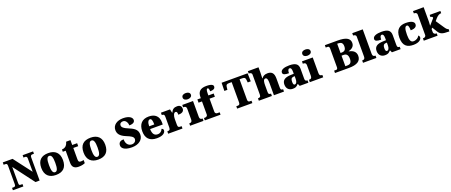

<svg xmlns="http://www.w3.org/2000/svg" viewBox="178 -2697 10860 4627"><g transform="rotate(-20 5608.0 -383.5)"><path d="M21 0H289V-61H246C211 -61 198 -68 198 -121V-533L599 0H706V-593C706 -636 725 -653 755 -653H798V-714H530V-653H573C600 -653 621 -639 621 -597V-255L272 -714H21V-653H63C89 -653 113 -646 113 -597V-121C113 -68 90 -61 54 -61H21Z M1124 10C1308 10 1404 -83 1404 -271C1404 -459 1299 -551 1127 -551C943 -551 847 -459 847 -271C847 -83 952 10 1124 10ZM1126 -61C1066 -61 1045 -134 1045 -271C1045 -409 1065 -479 1125 -479C1185 -479 1207 -409 1207 -271C1207 -134 1186 -61 1126 -61Z M1710 10C1793 10 1848 -10 1872 -22V-102C1851 -96 1823 -92 1796 -92C1748 -92 1737 -116 1737 -170V-460H1863V-536H1737V-661H1627C1617 -620 1599 -587 1581 -568C1562 -547 1525 -519 1468 -519V-460H1542V-150C1542 -32 1607 10 1710 10Z M2208 10C2392 10 2488 -83 2488 -271C2488 -459 2383 -551 2211 -551C2027 -551 1931 -459 1931 -271C1931 -83 2036 10 2208 10ZM2210 -61C2150 -61 2129 -134 2129 -271C2129 -409 2149 -479 2209 -479C2269 -479 2291 -409 2291 -271C2291 -134 2270 -61 2210 -61Z M3074 10C3252 10 3365 -82 3365 -212C3365 -307 3322 -377 3170 -438C3021 -498 2993 -539 2993 -579C2993 -632 3032 -655 3081 -655C3152 -655 3192 -576 3192 -509C3299 -509 3337 -548 3337 -598C3337 -659 3267 -724 3105 -724C2953 -724 2836 -646 2836 -518C2836 -429 2878 -355 3030 -293C3138 -249 3206 -217 3206 -153C3206 -107 3166 -58 3096 -58C3026 -58 2947 -105 2947 -241C2880 -241 2814 -218 2814 -129C2814 -78 2859 10 3074 10Z M3715 10C3876 10 3937 -55 3937 -115C3937 -141 3918 -159 3893 -166C3871 -113 3833 -74 3765 -74C3679 -74 3635 -129 3632 -254H3956V-309C3956 -468 3860 -551 3703 -551C3533 -551 3436 -454 3436 -266C3436 -91 3526 10 3715 10ZM3765 -325H3634C3634 -425 3665 -478 3708 -478C3748 -478 3765 -424 3765 -325Z M4003 0H4370V-61H4335C4298 -61 4274 -69 4274 -128V-278C4274 -355 4300 -433 4347 -433C4384 -433 4390 -401 4390 -346C4479 -346 4539 -375 4539 -450C4539 -506 4507 -549 4429 -549C4351 -549 4305 -521 4271 -443H4266L4245 -536H4012V-475H4016C4060 -475 4079 -466 4079 -407V-133C4079 -70 4053 -61 4008 -61H4003Z M4733 -619C4790 -619 4840 -647 4840 -698C4840 -752 4790 -777 4733 -777C4673 -777 4627 -752 4627 -698C4627 -647 4673 -619 4733 -619ZM4566 0H4909V-61H4898C4861 -61 4835 -78 4835 -131V-536H4559V-475H4578C4614 -475 4641 -458 4641 -409V-135C4641 -79 4616 -61 4578 -61H4566Z M4943 0H5346V-61H5292C5269 -61 5229 -68 5229 -121V-453H5365V-536H5229V-588C5229 -679 5245 -703 5271 -703C5298 -703 5304 -642 5304 -615C5411 -615 5434 -653 5434 -693C5434 -726 5406 -768 5258 -768C5094 -768 5035 -691 5035 -563V-536H4947V-453H5035V-121C5035 -68 4989 -61 4972 -61H4943Z M5772 0H6162V-61H6130C6093 -61 6068 -68 6068 -121V-645H6136C6196 -645 6214 -626 6219 -582L6227 -506H6305L6300 -714H5633L5628 -506H5706L5715 -582C5720 -626 5738 -645 5798 -645H5866V-125C5866 -69 5842 -61 5804 -61H5772Z M6328 0H6663V-61H6659C6615 -61 6597 -71 6597 -125V-301C6597 -371 6604 -451 6658 -451C6700 -451 6715 -402 6715 -317V0H6973V-61H6969C6924 -61 6910 -70 6910 -131V-360C6910 -494 6859 -551 6748 -551C6661 -551 6623 -515 6599 -478H6591C6594 -513 6596 -567 6596 -622V-760H6323V-699H6338C6354 -699 6401 -692 6401 -643V-128C6401 -70 6371 -61 6332 -61H6328Z M7197 10C7268 10 7296 -4 7341 -56H7351L7376 0H7599V-61H7595C7550 -61 7536 -77 7536 -131V-383C7536 -507 7459 -551 7306 -551C7183 -551 7081 -521 7081 -445C7081 -394 7131 -375 7237 -375C7237 -446 7257 -482 7289 -482C7324 -482 7341 -449 7341 -375V-323L7260 -320C7112 -315 7039 -265 7039 -155C7039 -43 7110 10 7197 10ZM7276 -71C7249 -71 7237 -99 7237 -152C7237 -220 7255 -255 7311 -259L7342 -262V-191C7342 -118 7316 -71 7276 -71Z M7803 -619C7860 -619 7910 -647 7910 -698C7910 -752 7860 -777 7803 -777C7743 -777 7697 -752 7697 -698C7697 -647 7743 -619 7803 -619ZM7636 0H7979V-61H7968C7931 -61 7905 -78 7905 -131V-536H7629V-475H7648C7684 -475 7711 -458 7711 -409V-135C7711 -79 7686 -61 7648 -61H7636Z M8281 0H8639C8849 0 8950 -66 8950 -198C8950 -303 8876 -358 8771 -376V-381C8851 -401 8921 -447 8921 -540C8921 -666 8811 -714 8609 -714H8281V-653H8330C8349 -653 8373 -641 8373 -598V-116C8373 -83 8361 -61 8333 -61H8281ZM8600 -408H8572V-645H8598C8671 -645 8713 -616 8713 -530C8713 -442 8675 -408 8600 -408ZM8624 -69H8572V-339H8626C8700 -339 8737 -295 8737 -201C8737 -103 8695 -69 8624 -69Z M9000 0H9343V-61H9332C9295 -61 9269 -78 9269 -131V-760H9000V-699H9011C9027 -699 9074 -692 9074 -643V-131C9074 -78 9048 -61 9011 -61H9000Z M9562 10C9633 10 9661 -4 9706 -56H9716L9741 0H9964V-61H9960C9915 -61 9901 -77 9901 -131V-383C9901 -507 9824 -551 9671 -551C9548 -551 9446 -521 9446 -445C9446 -394 9496 -375 9602 -375C9602 -446 9622 -482 9654 -482C9689 -482 9706 -449 9706 -375V-323L9625 -320C9477 -315 9404 -265 9404 -155C9404 -43 9475 10 9562 10ZM9641 -71C9614 -71 9602 -99 9602 -152C9602 -220 9620 -255 9676 -259L9707 -262V-191C9707 -118 9681 -71 9641 -71Z M10293 10C10444 10 10504 -57 10504 -110C10504 -128 10496 -150 10475 -161C10452 -112 10396 -72 10321 -72C10254 -72 10226 -138 10226 -268C10226 -433 10254 -482 10298 -482C10336 -482 10348 -416 10348 -343C10486 -343 10507 -403 10507 -444C10507 -496 10454 -551 10291 -551C10145 -551 10030 -484 10030 -267C10030 -55 10135 10 10293 10Z M10558 0H10912V-61H10893C10876 -61 10831 -69 10831 -125V-199L10858 -225L10930 -107C10984 -20 11032 0 11201 0H11215V-61H11211C11186 -61 11159 -90 11122 -146L10989 -344L11038 -401C11090 -460 11133 -480 11179 -480V-536H10904V-480C10937 -480 10958 -465 10958 -448C10958 -445 10958 -438 10952 -430L10825 -286C10828 -304 10831 -345 10831 -379V-760H10558V-699H10573C10589 -699 10636 -692 10636 -643V-121C10636 -68 10590 -61 10573 -61H10558Z"/></g></svg>

Font: Noto Serif Thai Black
Style: Regular
Weight: 900
Designer: Monotype Design Team
Foundry: Monotype Imaging Inc.
Version: Version 2.002